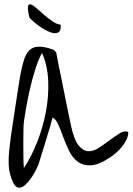

<svg xmlns="http://www.w3.org/2000/svg" viewBox="-20 -876 624 904"><path d="M42 -16.6Q22.5 -57.6 21 -99.6Q19.5 -141.6 25.4 -185.5Q26.4 -199.2 30.3 -226.6Q34.2 -253.9 39.1 -287.1Q43.9 -320.3 49.8 -357.4Q55.7 -394.5 60.5 -427.7Q65.4 -460.9 69.8 -486.8Q74.2 -512.7 76.2 -525.4Q84 -566.4 93.3 -595.2Q102.5 -624 118.7 -639.6Q134.8 -655.3 160.6 -656.2Q186.5 -657.2 227.5 -643.6Q232.4 -642.6 238.3 -636.2Q244.1 -629.9 245.1 -627Q247.1 -614.3 252.4 -587.9Q257.8 -561.5 264.6 -527.8Q271.5 -494.1 278.8 -457.5Q286.1 -420.9 293 -387.2Q299.8 -353.5 305.2 -327.1Q310.5 -300.8 313.5 -288.1Q328.1 -218.8 349.6 -191.9Q371.1 -165 395.5 -164.1Q419.9 -163.1 445.8 -180.2Q471.7 -197.3 497.1 -216.3Q522.5 -235.4 544.9 -249Q567.4 -262.7 584 -253.9Q584 -235.4 575.2 -217.8Q566.4 -200.2 554.2 -185.1Q542 -169.9 527.3 -157.2Q512.7 -144.5 500 -135.7Q445.3 -99.6 408.7 -97.7Q372.1 -95.7 346.7 -114.3Q321.3 -132.8 305.7 -165Q290 -197.3 277.8 -230.5Q265.6 -263.7 254.4 -289.6Q243.2 -315.4 227.5 -322.3Q224.6 -309.6 215.3 -278.3Q206.1 -247.1 195.3 -211.9Q184.6 -176.8 174.8 -145.5Q165 -114.3 161.1 -101.6Q159.2 -96.7 152.8 -83Q146.5 -69.3 136.7 -53.2Q127 -37.1 114.7 -22Q102.5 -6.8 89.8 1.5Q77.1 9.8 64.5 6.8Q51.8 3.9 42 -16.6ZM92.8 -304.7Q90.8 -293 90.3 -261.7Q89.8 -230.5 89.8 -195.3Q89.8 -160.2 90.3 -128.9Q90.8 -97.7 92.8 -85Q127 -136.7 154.3 -205.6Q181.6 -274.4 195.8 -348.1Q210 -421.9 207 -494.6Q204.1 -567.4 177.7 -627Q161.1 -596.7 146.5 -550.8Q131.8 -504.9 121.1 -457.5Q110.4 -410.2 103 -368.7Q95.7 -327.1 92.8 -304.7ZM118.2 -793.9Q109.4 -832 111.8 -845.2Q114.3 -858.4 124.5 -855.5Q134.8 -852.5 151.4 -837.9Q168 -823.2 187 -806.6Q206.1 -790 226.6 -775.9Q247.1 -761.7 265.6 -759.8Q267.6 -736.3 259.3 -727.5Q251 -718.8 236.8 -719.7Q222.7 -720.7 205.1 -729Q187.5 -737.3 170.4 -749Q153.3 -760.7 139.2 -772.9Q125 -785.2 118.2 -793.9Z"/></svg>

Font: Over the Rainbow
Style: Regular
Weight: 400
Designer: Kimberly Geswein
Foundry: Kimberly Geswein
Version: Version 1.002 2010